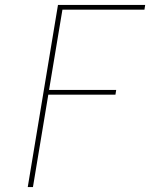

<svg xmlns="http://www.w3.org/2000/svg" viewBox="-20 -755 640 775"><path d="M92 0 214 -735H566L563 -716H232L178 -392H449L446 -373H175L113 0Z"/></svg>

Font: Iosevka Curly Thin Extended
Style: Italic
Weight: 100
Width: 7
Italic angle: -9°
Monospace: yes
Designer: Belleve Invis
Foundry: Belleve Invis
Version: Version 11.1.0; ttfautohint (v1.8.3)